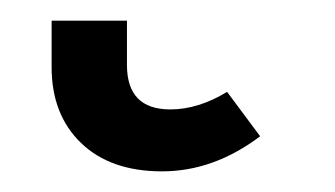

<svg xmlns="http://www.w3.org/2000/svg" viewBox="-20 20 325 186"><path d="M30 85V40H103V83Q103 126 145 126Q172 126 200 109L232 152Q187 186 137 186Q87 186 58.5 158.5Q30 131 30 85Z"/></svg>

Font: FiraGO Book
Style: Regular
Weight: 350
Designer: bBox Type
Foundry: bBox Type GmbH
Version: Version 1.001;PS 001.001;hotconv 1.0.88;makeotf.lib2.5.64775